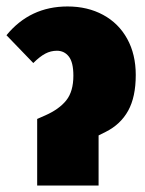

<svg xmlns="http://www.w3.org/2000/svg" viewBox="-30 -574 450 594"><path d="M85 -206 110 -217Q153 -236 175 -263.5Q197 -291 197 -340Q197 -381 183 -399Q169 -417 146 -417Q127 -417 110 -408Q93 -399 73 -379L-10 -465Q63 -554 179 -554Q241 -554 289 -528Q337 -502 363.5 -454Q390 -406 390 -342Q390 -274 366.5 -231.5Q343 -189 297 -166L275 -155V0H85Z"/></svg>

Font: Fira Sans Extra Condensed Black
Style: Regular
Weight: 900
Width: 1
Designer: Carrois Corporate & Edenspiekermann AG
Foundry: Carrois Corporate GbR & Edenspiekermann AG
Version: Version 4.203